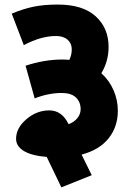

<svg xmlns="http://www.w3.org/2000/svg" viewBox="-20 -683 570 830"><path d="M49.5 -82.9Q49.5 -129.4 94 -167.6Q138.5 -205.8 193.1 -205.8Q247.7 -205.8 276.5 -146.1Q300.8 -155.2 314.7 -172.6Q328.6 -190.1 328.6 -210.8Q328.6 -241.7 308.4 -261.4Q288.2 -281.1 246.7 -281.1Q190.1 -281.1 129.9 -257.8L90.5 -398.9Q171.9 -425.7 249.2 -425.7Q264.9 -425.7 279.6 -424.2Q290.2 -444.9 290.2 -470.2Q290.2 -495.4 272.2 -511.4Q254.3 -527.3 221.9 -527.3Q157.2 -527.3 82.9 -487.9L30.8 -623.9Q77.9 -644.1 123.4 -653.7Q168.9 -663.3 230 -663.3Q337.7 -663.3 393.6 -612.5Q449.4 -561.7 449.4 -480.3Q449.4 -418.1 418.1 -366.5Q452.5 -335.2 470.9 -293Q489.4 -250.8 489.4 -204.2Q489.4 -135 449.4 -84.9Q409.5 -34.9 332.7 -14.7L376.6 74.3L245.2 126.9L182 -4.6Q115.8 -10.1 82.7 -30.6Q49.5 -51.1 49.5 -82.9Z"/></svg>

Font: Khula ExtraBold
Style: Regular
Weight: 800
Designer: Erin McLaughlin, Steve Matteson
Version: Version 1.002;PS 1.0;hotconv 1.0.72;makeotf.lib2.5.5900; ttf